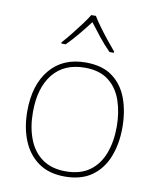

<svg xmlns="http://www.w3.org/2000/svg" viewBox="-86 -830 747 907"><g transform="rotate(10 287.5 -376.5)"><path d="M515 -264Q515 -187 490.5 -124.5Q466 -62 415.5 -26Q365 10 286 10Q210 10 159.5 -26Q109 -62 84 -124Q59 -186 59 -264Q59 -390 120.5 -464Q182 -538 292 -538Q372 -538 421 -501.5Q470 -465 492.5 -403Q515 -341 515 -264ZM86 -264Q86 -191 108 -134.5Q130 -78 174.5 -46.5Q219 -15 286 -15Q356 -15 400.5 -47Q445 -79 466.5 -135.5Q488 -192 488 -264Q488 -333 468.5 -389.5Q449 -446 406 -479.5Q363 -513 292 -513Q193 -513 139.5 -447Q86 -381 86 -264ZM300 -763Q312 -743 332 -715.5Q352 -688 374 -660.5Q396 -633 414 -612V-606H393Q365 -634 337.5 -668.5Q310 -703 289 -731Q268 -703 239.5 -668.5Q211 -634 183 -606H162V-612Q181 -633 203 -660.5Q225 -688 245.5 -715.5Q266 -743 278 -763Z"/></g></svg>

Font: Noto Sans Kannada Thin
Style: Regular
Weight: 100
Designer: Jelle Bosma - Monotype Design Team
Foundry: Monotype Imaging Inc.
Version: Version 2.005; ttfautohint (v1.8.4.7-5d5b)